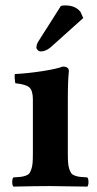

<svg xmlns="http://www.w3.org/2000/svg" viewBox="-20 -691 362 713"><path d="M231.9 -321.8V-122.1Q231.9 -100.6 232.9 -86.9Q233.9 -73.2 237.5 -62.7Q241.2 -52.2 245.1 -47.1Q249 -42 258.5 -38.6Q268.1 -35.2 277.3 -34.2Q286.6 -33.2 304.2 -32.2Q308.6 -27.8 308.6 -15.1Q308.6 -2.4 304.2 2Q281.7 1.5 235.6 1Q189.5 0.5 167 0Q113.8 0 29.8 2Q25.4 -2.4 25.4 -15.1Q25.4 -27.8 29.8 -32.2Q47.4 -33.2 56.6 -34.2Q65.9 -35.2 75.4 -38.6Q85 -42 88.9 -47.1Q92.8 -52.2 96.4 -62.7Q100.1 -73.2 101.1 -86.9Q102.1 -100.6 102.1 -122.1V-321.8Q102.1 -354.5 89.1 -366.2Q76.2 -377.9 37.1 -381.8Q35.6 -386.7 34.7 -398.9Q33.7 -411.1 35.2 -416Q83.5 -418.5 137.2 -426.8Q190.9 -435.1 212.9 -443.8Q235.8 -443.8 235.8 -426.8Q231.9 -392.1 231.9 -321.8ZM123 -538.1 206.1 -668.9Q211.9 -670.9 222.2 -670.9Q259.8 -670.9 278.8 -647L289.1 -624L168.9 -516.1Q150.4 -500 130.9 -500Q125 -500 120.1 -504.9Q115.2 -509.8 115.2 -514.2Q115.2 -526.4 123 -538.1Z"/></svg>

Font: Common Serif
Style: Bold
Weight: 700
Designer: Philipp H. Poll, Khaled Hosny
Foundry: Stefan Peev, Context Ltd.
Version: Version 1.026